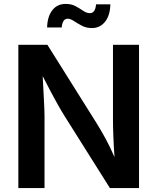

<svg xmlns="http://www.w3.org/2000/svg" viewBox="-20 -955 799 975"><path d="M73.2 0V-727.5H220.7L472.2 -326.7Q491.7 -295.4 514.6 -253.7Q537.6 -211.9 561.5 -157.2Q557.6 -210 555.7 -261.2Q553.7 -312.5 553.7 -345.7V-727.5H686V0H538.1L311 -360.8Q292 -391.1 275.1 -420.9Q258.3 -450.7 239.7 -485.8Q221.2 -521 196.8 -568.4Q200.2 -501 203.1 -446.3Q206.1 -391.6 206.1 -361.3V0ZM446.8 -812.5Q418 -812.5 395.5 -824.5Q373 -836.4 355.5 -848.1Q337.9 -859.9 323.7 -859.9Q309.1 -859.9 301.8 -846.9Q294.4 -834 293.5 -815.4H219.2Q220.7 -871.1 245.6 -903.1Q270.5 -935.1 313.5 -935.1Q343.3 -935.1 364.5 -923.3Q385.7 -911.6 402.8 -899.9Q419.9 -888.2 436.5 -888.2Q463.9 -888.2 467.8 -933.1H540.5Q539.1 -876.5 513.4 -844.5Q487.8 -812.5 446.8 -812.5Z"/></svg>

Font: Inter SemiBold
Style: Regular
Weight: 600
Designer: Rasmus Andersson
Foundry: rsms
Version: Version 4.001;git-9221beed3